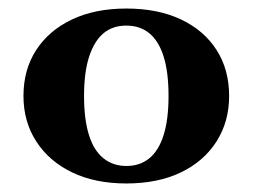

<svg xmlns="http://www.w3.org/2000/svg" viewBox="-20 -740 592 450"><path d="M517 -515Q517 -455 487.5 -408.5Q458 -362 404 -336Q350 -310 276 -310Q203 -310 149 -336Q95 -362 65 -408.5Q35 -455 35 -515Q35 -577 65 -623Q95 -669 149 -694.5Q203 -720 276 -720Q350 -720 404 -694.5Q458 -669 487.5 -623Q517 -577 517 -515ZM177 -515Q177 -460 188.5 -423.5Q200 -387 222.5 -369Q245 -351 276 -351Q308 -351 330 -369Q352 -387 363.5 -423.5Q375 -460 375 -515Q375 -571 363.5 -607.5Q352 -644 330 -662Q308 -680 276 -680Q244 -680 222.5 -662Q201 -644 189 -607.5Q177 -571 177 -515Z"/></svg>

Font: Roboto Serif 120pt Expanded SemiBold
Style: Regular
Weight: 600
Width: 7
Designer: Greg Gazdowicz
Foundry: Commercial Type
Version: Version 1.008